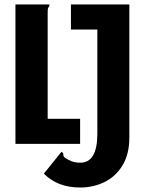

<svg xmlns="http://www.w3.org/2000/svg" viewBox="-20 -643 640 858"><path d="M338 195Q289 195 248.5 180Q208 165 176 133L255 35Q263 41 263 44.5Q263 48 263 51.5Q263 55 270 62Q282 70 298.5 77Q315 84 339 84Q415 84 415 -46V-511H297V-623H558V-29Q558 46 527.5 96Q497 146 447 170.5Q397 195 338 195ZM49 0V-623H201Q201 -616 199 -614Q197 -612 195 -607.5Q193 -603 193 -587V-112H338V0Z"/></svg>

Font: Inconsolata Expanded Black
Style: Regular
Weight: 900
Width: 7
Monospace: yes
Designer: Raph Levien, Cyreal, Brenton Simpson
Foundry: Raph Levien, Cyreal, Google
Version: Version 3.001; ttfautohint (v1.8.2.53-6de2)